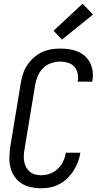

<svg xmlns="http://www.w3.org/2000/svg" viewBox="-20 -1004 540 1032"><path d="M201 8Q173 8 145.5 2Q118 -4 96 -18Q74 -32 58.5 -54.5Q43 -77 36.5 -103Q30 -129 30.5 -157.5Q31 -186 35 -214L92 -559Q96 -584 104 -608Q112 -632 126.5 -654Q141 -676 161 -694Q181 -712 204.5 -723Q228 -734 253 -738.5Q278 -743 303 -743Q327 -743 351.5 -739.5Q376 -736 397.5 -727Q419 -718 436.5 -702.5Q454 -687 464.5 -666Q475 -645 478 -621Q481 -597 477 -572Q476 -570 476 -568Q476 -566 475 -565H397Q398 -566 398 -567Q398 -568 398 -569Q402 -590 397 -611Q392 -632 378.5 -646.5Q365 -661 344.5 -667Q324 -673 303 -673Q279 -673 254.5 -664.5Q230 -656 211.5 -637.5Q193 -619 183 -595.5Q173 -572 169 -548L112 -203Q109 -186 108 -169Q107 -152 110 -136Q113 -120 120.5 -105.5Q128 -91 140 -81Q152 -71 168 -66.5Q184 -62 201 -62Q225 -62 248.5 -70.5Q272 -79 290.5 -96.5Q309 -114 319.5 -136.5Q330 -159 334 -183H412Q408 -158 399 -134Q390 -110 376 -87.5Q362 -65 342.5 -46Q323 -27 299.5 -14.5Q276 -2 251 3Q226 8 201 8ZM313 -791 268 -839 424 -984 480 -926Z"/></svg>

Font: Iosevka Curly Oblique
Style: Regular
Weight: 400
Italic angle: -9°
Monospace: yes
Designer: Belleve Invis
Foundry: Belleve Invis
Version: Version 11.1.0; ttfautohint (v1.8.3)